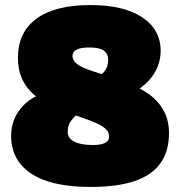

<svg xmlns="http://www.w3.org/2000/svg" viewBox="-20 -730 712 760"><path d="M361 -419Q378 -431 388.5 -442Q399 -453 403.5 -465.5Q408 -478 408 -495Q408 -517 391 -529.5Q374 -542 335 -542Q308 -542 293.5 -537.5Q279 -533 273 -525.5Q267 -518 267 -508Q267 -493 280 -481Q293 -469 315 -460Q337 -451 366 -442Q395 -433 426.5 -423Q458 -413 489.5 -400Q521 -387 550 -370Q579 -353 601 -329.5Q623 -306 636 -275Q649 -244 649 -203Q649 -132 615.5 -84.5Q582 -37 513.5 -13.5Q445 10 338 10Q184 10 104 -42.5Q24 -95 24 -193Q24 -229 38 -261.5Q52 -294 80 -320Q108 -346 150 -360L288 -281Q268 -262 258 -247Q248 -232 248 -208Q248 -183 273.5 -169.5Q299 -156 348 -156Q381 -156 396.5 -164.5Q412 -173 412 -189Q412 -206 400 -218Q388 -230 367 -240Q346 -250 318.5 -259.5Q291 -269 261.5 -279.5Q232 -290 202 -303Q172 -316 144.5 -333Q117 -350 96 -373.5Q75 -397 63 -428.5Q51 -460 51 -501Q51 -603 125 -656.5Q199 -710 337 -710Q470 -710 543 -661.5Q616 -613 616 -528Q616 -498 604.5 -467.5Q593 -437 568 -410Q543 -383 504 -362Z"/></svg>

Font: Georama Black
Style: Regular
Weight: 900
Designer: Jean-Baptiste Levee
Foundry: Production Type
Version: Version 1.001